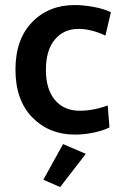

<svg xmlns="http://www.w3.org/2000/svg" viewBox="-20 -530 497 770"><path d="M299.8 -85.9Q353.5 -85.9 412.1 -106.9L418.9 -19Q393.1 -5.9 354.7 2Q316.4 9.8 280.8 9.8Q176.8 9.8 109.4 -59.3Q42 -128.4 42 -251Q42 -372.1 108.6 -440.9Q175.3 -509.8 279.8 -509.8Q314.5 -509.8 355.7 -502.2Q397 -494.6 424.8 -481L402.8 -387.2Q345.7 -414.1 294.9 -414.1Q235.4 -414.1 199.7 -371.1Q164.1 -328.1 164.1 -250Q164.1 -171.9 200.4 -128.9Q236.8 -85.9 299.8 -85.9ZM221.2 220.2 153.8 190.9 232.9 47.9 324.2 86.9Z"/></svg>

Font: LT Hoop SemBd
Style: Regular
Weight: 600
Designer: Daniel Lyons
Foundry: LyonsType
Version: Version 1.000